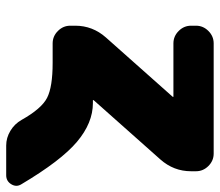

<svg xmlns="http://www.w3.org/2000/svg" viewBox="-65 -495 710 620"><g transform="rotate(90 290.0 -185.0)"><path d="M313 -130Q377 -130 438 -78.5Q499 -27 575 101Q585 117 575 133.5Q565 150 546 150H450Q425 150 402.5 136.5Q380 123 367 100Q331 36 296 18Q261 0 183 0H120Q97 0 80 -17Q63 -34 63 -57V-73Q63 -129 101 -172L292 -387Q293 -388 293 -389Q293 -390 292 -390H120Q97 -390 80 -407Q63 -424 63 -447V-463Q63 -486 80 -503Q97 -520 120 -520H476Q499 -520 516 -503Q533 -486 533 -463V-447Q533 -391 495 -348L304 -133Q303 -132 303 -131Q303 -130 304 -130Z"/></g></svg>

Font: Rounded Mplus 1c Black
Style: Regular
Weight: 900
Version: Version 1.059.20150529